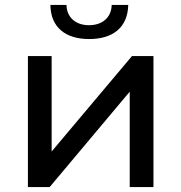

<svg xmlns="http://www.w3.org/2000/svg" viewBox="-20 -757 734 777"><path d="M341 -599C438 -599 497 -647 499 -737H432C431 -687 395 -655 340 -655C286 -655 250 -687 249 -737H184C185 -647 244 -599 341 -599ZM93 0H181L505 -386V0H601V-530H514L189 -144V-530H93Z"/></svg>

Font: AWKNG-Font Medium
Style: Regular
Weight: 500
Designer: Awakening Church
Foundry: Awakening Church
Version: Version 1.700;PS 001.700;hotconv 1.0.88;makeotf.lib2.5.64775